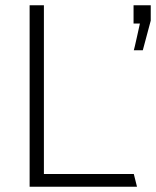

<svg xmlns="http://www.w3.org/2000/svg" viewBox="-20 -706 590 726"><path d="M92 0H498L486 -48H146V-686H92ZM486 -516H520L550 -628V-686H485V-617H509C509 -617 487 -516 486 -516Z"/></svg>

Font: Chivo Light
Style: Regular
Weight: 300
Designer: Hector Gatti
Foundry: Omnibus-Type
Version: Version 1.003;PS 001.003;hotconv 1.0.70;makeotf.lib2.5.58329